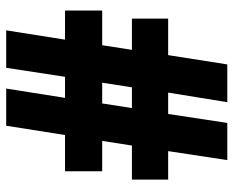

<svg xmlns="http://www.w3.org/2000/svg" viewBox="-87 -667 754 620"><g transform="rotate(-90 290.0 -357.0)"><path d="M454 -404 439 -308H540V-191H422L392 0H270L301 -191H232L203 0H83L112 -191H20V-308H130L145 -404H47V-524H164L194 -714H314L284 -524H352L381 -714H502L472 -524H566V-404ZM251 -308H318L333 -404H266Z"/></g></svg>

Font: Noto Sans Gujarati UI Condensed Black
Style: Regular
Weight: 900
Width: 3
Designer: Jelle Bosma - Monotype Design Team, Universal Thirst
Foundry: Monotype Imaging Inc.
Version: Version 2.106; ttfautohint (v1.8.4.7-5d5b)